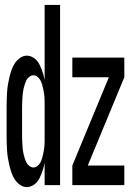

<svg xmlns="http://www.w3.org/2000/svg" viewBox="-20 -755 540 783"><path d="M89 8Q75 8 62 -1Q49 -10 40.5 -23Q32 -36 27 -50.5Q22 -65 18.5 -79.5Q15 -94 12.5 -109Q10 -124 9 -139Q8 -154 7.5 -169.5Q7 -185 7 -200V-320Q7 -335 7.5 -350.5Q8 -366 9 -381Q10 -396 12.5 -411Q15 -426 18.5 -440.5Q22 -455 27 -469.5Q32 -484 40.5 -497Q49 -510 62 -519Q75 -528 89 -528Q100 -528 110.5 -523Q121 -518 128.5 -510Q136 -502 141 -492Q146 -482 150 -471.5Q154 -461 157 -450.5Q160 -440 162 -429V-735H225V0H162V-91Q160 -80 157 -69.5Q154 -59 150 -48.5Q146 -38 141 -28Q136 -18 128.5 -10Q121 -2 110.5 3Q100 8 89 8ZM275 0V-80L424 -440H275V-520H487V-440L338 -80H487V0ZM116 -72Q125 -72 132.5 -78Q140 -84 144.5 -92Q149 -100 151.5 -109Q154 -118 156 -127Q158 -136 159.5 -145Q161 -154 161.5 -163Q162 -172 162 -181.5Q162 -191 162 -200V-320Q162 -329 162 -338.5Q162 -348 161.5 -357Q161 -366 159.5 -375Q158 -384 156 -393Q154 -402 151.5 -411Q149 -420 144.5 -428Q140 -436 132.5 -442Q125 -448 116 -448Q108 -448 100 -442Q92 -436 88 -428Q84 -420 81 -411Q78 -402 76 -393Q74 -384 73 -375Q72 -366 71.5 -357Q71 -348 70.5 -338.5Q70 -329 70 -320V-200Q70 -191 70.5 -181.5Q71 -172 71.5 -163Q72 -154 73 -145Q74 -136 76 -127Q78 -118 81 -109Q84 -100 88 -92Q92 -84 100 -78Q108 -72 116 -72Z"/></svg>

Font: Iosevka Custom Medium
Style: Regular
Weight: 500
Monospace: yes
Designer: Belleve Invis
Foundry: Belleve Invis
Version: Version 32.5.0; ttfautohint (v1.8.4)